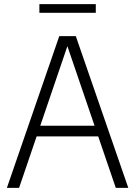

<svg xmlns="http://www.w3.org/2000/svg" viewBox="-20 -916 658 936"><path d="M13.5 0 269 -740H349.5L605.5 0H544.5L302 -710H315L73 0ZM135.5 -251 150 -303H468.5L483 -251ZM172 -853.5V-896H447V-853.5Z"/></svg>

Font: Encode Sans SemiCondensed Light
Style: Regular
Weight: 300
Width: 4
Designer: Multiple Designers
Foundry: Impallari Type
Version: Version 3.002